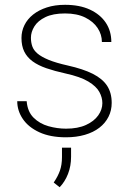

<svg xmlns="http://www.w3.org/2000/svg" viewBox="-20 -558 541 794"><path d="M403.3 -131.3Q403.3 -154.8 390.9 -177.7Q378.4 -200.7 345.5 -220.7Q312.5 -240.7 250 -254.4Q205.6 -264.2 171.6 -275.9Q137.7 -287.6 114.7 -304.4Q91.8 -321.3 80.3 -344.7Q68.8 -368.2 68.8 -400.9Q68.8 -429.2 81.1 -454.1Q93.3 -479 116.9 -497.8Q140.6 -516.6 173.8 -527.3Q207 -538.1 249 -538.1Q309.1 -538.1 351.8 -518.3Q394.5 -498.5 417.5 -464.1Q440.4 -429.7 440.4 -384.3H401.4Q401.4 -415 383.8 -441.9Q366.2 -468.8 332.3 -485.6Q298.3 -502.4 249 -502.4Q199.2 -502.4 168 -487.3Q136.7 -472.2 122.3 -449Q107.9 -425.8 107.9 -401.9Q107.9 -382.8 113.5 -366.5Q119.1 -350.1 135.3 -336.4Q151.4 -322.8 181.6 -310.3Q211.9 -297.9 260.3 -287.1Q323.7 -272.9 363.8 -252.7Q403.8 -232.4 422.9 -203.4Q441.9 -174.3 441.9 -132.3Q441.9 -101.1 428.7 -75Q415.5 -48.8 390.9 -29.8Q366.2 -10.7 331.1 -0.5Q295.9 9.8 252.9 9.8Q188 9.8 142.8 -11Q97.7 -31.7 74.5 -65.9Q51.3 -100.1 51.3 -139.6H90.3Q93.8 -96.2 118.9 -71.3Q144 -46.4 180.4 -36.1Q216.8 -25.9 252.9 -25.9Q302.2 -25.9 335.7 -41.3Q369.1 -56.6 386.2 -80.8Q403.3 -105 403.3 -131.3ZM273.9 52.7V90.3Q273.9 128.9 261.2 161.4Q248.5 193.8 226.6 216.3L202.1 196.8Q219.2 171.9 227.8 147.7Q236.3 123.5 236.3 91.3V52.7Z"/></svg>

Font: Roboto ExtraLight
Style: Regular
Weight: 250
Designer: Christian Robertson
Foundry: Google
Version: Version 3.009; 2024